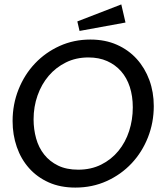

<svg xmlns="http://www.w3.org/2000/svg" viewBox="-20 -839 743 869"><path d="M340 -699 330 -742 529 -819 548 -737ZM389 -660Q456 -660 509 -636.5Q562 -613 599 -572Q636 -531 656 -476.5Q676 -422 676 -359Q676 -284 649.5 -217Q623 -150 575.5 -99.5Q528 -49 463 -19.5Q398 10 321 10Q253 10 200.5 -13.5Q148 -37 111.5 -78Q75 -119 56 -174Q37 -229 37 -291Q37 -367 64 -434.5Q91 -502 138.5 -552Q186 -602 250 -631Q314 -660 389 -660ZM334 -71Q392 -71 438 -94Q484 -117 516 -156Q548 -195 564.5 -246Q581 -297 581 -353Q581 -404 567.5 -445.5Q554 -487 528 -516.5Q502 -546 465 -562.5Q428 -579 380 -579Q324 -579 278.5 -556.5Q233 -534 200.5 -496Q168 -458 150 -407Q132 -356 132 -299Q132 -254 143.5 -212.5Q155 -171 180 -139.5Q205 -108 243 -89.5Q281 -71 334 -71Z"/></svg>

Font: Zilla Slab Medium
Style: Regular
Weight: 500
Designer: Typotheque.com
Foundry: Typotheque type foundry
Version: Version 1.1; 2017